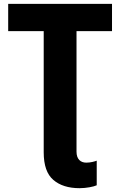

<svg xmlns="http://www.w3.org/2000/svg" viewBox="-20 -734 631 1006"><path d="M397 252C432.6 252 471.2 244.1 486.8 236.8V107.9C476.6 111.8 455.1 118.2 432.1 118.2C402.8 118.2 380.9 100.6 380.9 61V-570.8H566.9V-713.9H22.9V-570.8H209V64C209 131.3 225.6 179.7 259.3 208.5C292.5 237.3 338.4 252 397 252Z"/></svg>

Font: Noto Reveo Sans
Style: Regular
Weight: 800
Designer: Monotype Design Team
Foundry: Monotype Imaging Inc.
Version: Version 2.007